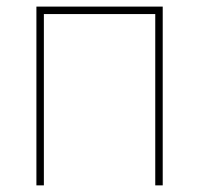

<svg xmlns="http://www.w3.org/2000/svg" viewBox="-20 -559 601 579"><path d="M470.7 -539.1V0H448.2V-516.6H112.3V0H89.8V-539.1Z"/></svg>

Font: Inter 18pt Thin
Style: Regular
Weight: 250
Designer: Rasmus Andersson
Foundry: rsms
Version: Version 4.001;git-66647c0bb